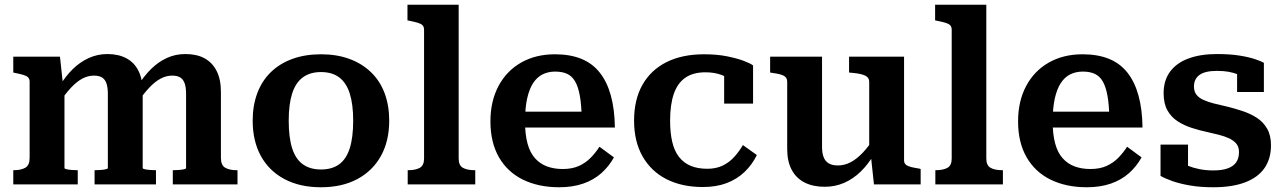

<svg xmlns="http://www.w3.org/2000/svg" viewBox="-20 -778 5418 810"><path d="M36 0V-60H39Q69 -60 87 -70.5Q105 -81 105 -112V-433Q105 -445 98.5 -451.5Q92 -458 78.5 -462Q65 -466 45 -470L36 -472V-539H233L246 -419L252 -416V-69Q252 -66 261 -64Q270 -62 282 -61Q294 -60 304 -60H308V0ZM638 0H379V-60H382Q393 -60 405.5 -61Q418 -62 426.5 -64Q435 -66 435 -69V-382Q435 -408 429.5 -425Q424 -442 411.5 -450.5Q399 -459 376 -459Q351 -459 327.5 -446.5Q304 -434 280 -408.5Q256 -383 229 -343L231 -415Q257 -457 287 -486.5Q317 -516 354 -533Q391 -550 433 -550Q480 -550 513.5 -532Q547 -514 564.5 -478.5Q582 -443 582 -390V-69Q582 -66 591 -64Q600 -62 612.5 -61Q625 -60 636 -60H638ZM982 0H709V-60H712Q723 -60 735.5 -61Q748 -62 756.5 -64Q765 -66 765 -69V-382Q765 -408 759.5 -425Q754 -442 741.5 -450.5Q729 -459 706 -459Q681 -459 657 -446Q633 -433 609.5 -408Q586 -383 559 -344L561 -415Q587 -457 617.5 -487Q648 -517 684 -533.5Q720 -550 762 -550Q810 -550 843 -532Q876 -514 894 -478.5Q912 -443 912 -390V-112Q912 -81 930 -70.5Q948 -60 978 -60H982Z M1622 -269Q1622 -183 1587 -120Q1552 -57 1487.5 -22.5Q1423 12 1334 12Q1245 12 1180 -22.5Q1115 -57 1080.5 -120Q1046 -183 1046 -269Q1046 -333 1065.5 -385Q1085 -437 1122.5 -473.5Q1160 -510 1213.5 -529.5Q1267 -549 1334 -549Q1401 -549 1454 -529.5Q1507 -510 1545 -473.5Q1583 -437 1602.5 -385Q1622 -333 1622 -269ZM1198 -269Q1198 -198 1212.5 -152.5Q1227 -107 1257.5 -85Q1288 -63 1334 -63Q1381 -63 1411 -85Q1441 -107 1455.5 -152.5Q1470 -198 1470 -269Q1470 -338 1455.5 -383.5Q1441 -429 1411 -451.5Q1381 -474 1334 -474Q1288 -474 1257.5 -451.5Q1227 -429 1212.5 -383.5Q1198 -338 1198 -269Z M1915 -758V-109Q1915 -80 1933 -70Q1951 -60 1982 -60H1985V0H1700V-60H1702Q1733 -60 1751 -70Q1769 -80 1769 -109V-652Q1769 -665 1762.5 -671.5Q1756 -678 1742.5 -682Q1729 -686 1709 -690L1699 -692V-758Z M2195 -265Q2195 -211 2205.5 -172.5Q2216 -134 2237 -110.5Q2258 -87 2287.5 -76Q2317 -65 2354 -65Q2394 -65 2422.5 -78Q2451 -91 2472 -112.5Q2493 -134 2509 -159L2570 -114Q2549 -76 2517 -47.5Q2485 -19 2440.5 -3.5Q2396 12 2339 12Q2252 12 2186.5 -20Q2121 -52 2085 -114.5Q2049 -177 2049 -266Q2049 -351 2083 -415Q2117 -479 2178.5 -514Q2240 -549 2321 -549Q2385 -549 2432 -530Q2479 -511 2510 -472Q2541 -433 2557 -375Q2573 -317 2574 -240H2160V-307H2458L2434 -281Q2433 -337 2426 -375Q2419 -413 2406 -435Q2393 -457 2372.5 -466.5Q2352 -476 2322 -476Q2293 -476 2269.5 -464.5Q2246 -453 2229.5 -428Q2213 -403 2204 -363Q2195 -323 2195 -265Z M2964 -66Q3002 -66 3030 -80Q3058 -94 3078.5 -117Q3099 -140 3114 -166L3173 -124Q3153 -83 3121 -52.5Q3089 -22 3045.5 -5.5Q3002 11 2945 11Q2857 11 2792 -22Q2727 -55 2691 -118Q2655 -181 2655 -269Q2655 -358 2690.5 -420.5Q2726 -483 2792 -516Q2858 -549 2950 -549Q3005 -549 3047 -540.5Q3089 -532 3117 -521.5Q3145 -511 3157 -502V-341H3035V-482Q3048 -482 3056 -476Q3064 -470 3068.5 -462Q3073 -454 3074 -445.5Q3075 -437 3073 -431Q3055 -450 3025 -461.5Q2995 -473 2956 -473Q2904 -473 2871 -450Q2838 -427 2822.5 -381.5Q2807 -336 2807 -269Q2807 -218 2816 -179.5Q2825 -141 2844.5 -116Q2864 -91 2893.5 -78.5Q2923 -66 2964 -66Z M3448 -539V-158Q3448 -133 3454.5 -115.5Q3461 -98 3476 -89Q3491 -80 3515 -80Q3542 -80 3567.5 -93Q3593 -106 3618.5 -132.5Q3644 -159 3670 -199L3668 -128Q3643 -85 3611 -54Q3579 -23 3541 -6.5Q3503 10 3459 10Q3410 10 3374.5 -8Q3339 -26 3320 -61.5Q3301 -97 3301 -149V-433Q3301 -451 3286.5 -458.5Q3272 -466 3241 -470L3229 -472V-539ZM3794 -539V-101Q3794 -90 3801.5 -83.5Q3809 -77 3823 -73.5Q3837 -70 3857 -67L3864 -65V0H3667L3654 -121L3647 -127V-433Q3647 -451 3630 -459Q3613 -467 3582 -470L3562 -472V-539Z M4141 -758V-109Q4141 -80 4159 -70Q4177 -60 4208 -60H4211V0H3926V-60H3928Q3959 -60 3977 -70Q3995 -80 3995 -109V-652Q3995 -665 3988.5 -671.5Q3982 -678 3968.5 -682Q3955 -686 3935 -690L3925 -692V-758Z M4421 -265Q4421 -211 4431.5 -172.5Q4442 -134 4463 -110.5Q4484 -87 4513.5 -76Q4543 -65 4580 -65Q4620 -65 4648.5 -78Q4677 -91 4698 -112.5Q4719 -134 4735 -159L4796 -114Q4775 -76 4743 -47.5Q4711 -19 4666.5 -3.5Q4622 12 4565 12Q4478 12 4412.5 -20Q4347 -52 4311 -114.5Q4275 -177 4275 -266Q4275 -351 4309 -415Q4343 -479 4404.5 -514Q4466 -549 4547 -549Q4611 -549 4658 -530Q4705 -511 4736 -472Q4767 -433 4783 -375Q4799 -317 4800 -240H4386V-307H4684L4660 -281Q4659 -337 4652 -375Q4645 -413 4632 -435Q4619 -457 4598.5 -466.5Q4578 -476 4548 -476Q4519 -476 4495.5 -464.5Q4472 -453 4455.5 -428Q4439 -403 4430 -363Q4421 -323 4421 -265Z M5207 -136Q5207 -158 5196 -171.5Q5185 -185 5166 -194Q5147 -203 5123.5 -209Q5100 -215 5073 -221Q5040 -228 5007.5 -238.5Q4975 -249 4948 -266.5Q4921 -284 4905 -312.5Q4889 -341 4889 -385Q4889 -439 4916.5 -476Q4944 -513 4994.5 -531.5Q5045 -550 5114 -550Q5169 -550 5209.5 -543.5Q5250 -537 5276 -528Q5302 -519 5312 -513V-390H5199V-489Q5212 -490 5220 -486.5Q5228 -483 5231.5 -476.5Q5235 -470 5235.5 -462Q5236 -454 5234 -445Q5222 -456 5204 -463.5Q5186 -471 5164 -475Q5142 -479 5114 -479Q5064 -479 5040.5 -462Q5017 -445 5017 -413Q5017 -392 5027.5 -378.5Q5038 -365 5057 -356.5Q5076 -348 5101 -341.5Q5126 -335 5154 -329Q5187 -321 5220.5 -310Q5254 -299 5281.5 -281.5Q5309 -264 5325.5 -235.5Q5342 -207 5342 -165Q5342 -109 5315 -69.5Q5288 -30 5233.5 -9Q5179 12 5098 12Q5044 12 5000.5 4.5Q4957 -3 4926 -14Q4895 -25 4876 -36V-168H4992V-37Q4975 -44 4965 -53Q4955 -62 4951.5 -71Q4948 -80 4949.5 -87.5Q4951 -95 4957 -98Q4971 -87 4992 -78.5Q5013 -70 5040 -64.5Q5067 -59 5099 -59Q5135 -59 5159 -67.5Q5183 -76 5195 -93Q5207 -110 5207 -136Z"/></svg>

Font: Roboto Serif 20pt SemiBold
Style: Regular
Weight: 600
Version: Version 1.008